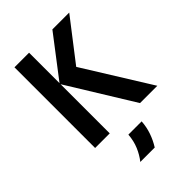

<svg xmlns="http://www.w3.org/2000/svg" viewBox="-249 -724 1052 1052"><g transform="rotate(-45 277.0 -198.0)"><path d="M420.1 0 182.6 -385.4 366 -625H496.5L313.2 -387.5L554.2 0ZM72.2 0V-625H185.4V0ZM193.1 229.2Q217.4 198.6 233.3 160.8Q249.3 122.9 252.8 77.1H355.6Q352.8 118.8 339.6 156.9Q326.4 195.1 304.9 229.2Z"/></g></svg>

Font: Afacad SemiBold
Style: Regular
Weight: 600
Designer: Kristian Moeller
Foundry: Dicotype
Version: Version 1.000